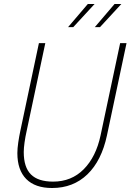

<svg xmlns="http://www.w3.org/2000/svg" viewBox="-20 -926 654 962"><path d="M241 16Q156 16 111.5 -29Q67 -74 67 -159Q67 -182 71.5 -212.5Q76 -243 82 -271L175 -710H207L114 -272Q107 -241 103 -212.5Q99 -184 99 -164Q99 -88 135 -52Q171 -16 246 -16Q338 -16 399.5 -78Q461 -140 484 -248L582 -710H614L516 -248Q489 -121 418 -52.5Q347 16 241 16ZM321 -790 420 -906H454L347 -790ZM455 -790 554 -906H588L481 -790Z"/></svg>

Font: Geist Mono Thin
Style: Italic
Weight: 100
Italic angle: -12°
Monospace: yes
Designer: Basement.studio, Andrés Briganti, Mateo Zaragoza
Foundry: Basement.studio, Vercel, Andrés Briganti, Guido Ferreyra, Mateo Zaragoza
Version: Version 1.500; ttfautohint (v1.8.4.7-5d5b)